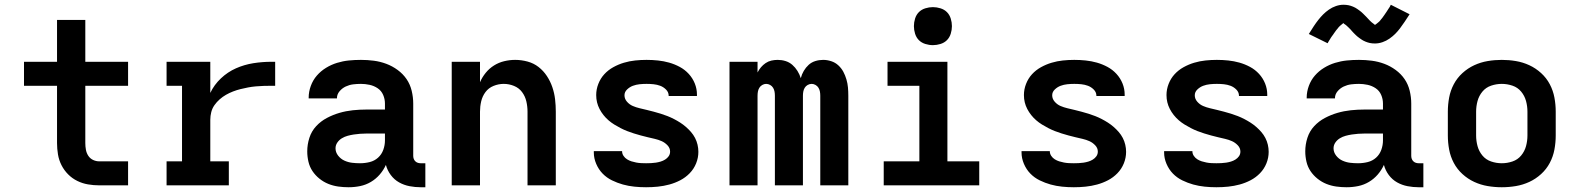

<svg xmlns="http://www.w3.org/2000/svg" viewBox="-20 -780 6640 808"><path d="M519 0H398Q374 0 350.5 -4Q327 -8 305.5 -18.5Q284 -29 267 -46Q250 -63 239 -84.5Q228 -106 224 -130Q220 -154 220 -178V-419H81V-520H220V-696H339V-520H519V-419H339V-178Q339 -164 341.5 -150Q344 -136 351.5 -124.5Q359 -113 371.5 -107Q384 -101 398 -101H519Z M681 0V-101H746V-419H681V-520H865V-389Q881 -423 909.5 -450Q938 -477 973 -492.5Q1008 -508 1046 -514Q1084 -520 1122 -520H1138V-419H1122Q1106 -419 1089.5 -418.5Q1073 -418 1056.5 -416.5Q1040 -415 1024 -412Q1008 -409 992 -405Q976 -401 960.5 -395Q945 -389 931 -381Q917 -373 904.5 -362Q892 -351 882.5 -337.5Q873 -324 869 -308Q865 -292 865 -276V-101H943V0Z M1447 8Q1425 8 1403.5 5Q1382 2 1362 -6Q1342 -14 1324.5 -28Q1307 -42 1295 -60Q1283 -78 1278 -99.5Q1273 -121 1273 -143Q1273 -172 1282 -200Q1291 -228 1310.5 -249Q1330 -270 1355.5 -283.5Q1381 -297 1408.5 -305Q1436 -313 1464.5 -316Q1493 -319 1522 -319H1600V-344Q1600 -363 1592.5 -380.5Q1585 -398 1569.5 -408.5Q1554 -419 1535.5 -423Q1517 -427 1499 -427Q1482 -427 1466 -425Q1450 -423 1435 -416Q1420 -409 1409 -396Q1398 -383 1398 -367V-366H1279V-369Q1279 -394 1288 -418.5Q1297 -443 1313.5 -462Q1330 -481 1352 -494.5Q1374 -508 1398.5 -515.5Q1423 -523 1448 -525.5Q1473 -528 1499 -528Q1526 -528 1553 -524.5Q1580 -521 1605.5 -511.5Q1631 -502 1653.5 -485.5Q1676 -469 1691 -447Q1706 -425 1712.5 -398Q1719 -371 1719 -344V-124Q1719 -118 1721 -112Q1723 -106 1727.5 -101.5Q1732 -97 1738 -95Q1744 -93 1750 -93H1770V8H1750Q1727 8 1703.5 3.5Q1680 -1 1659.5 -12.5Q1639 -24 1624.5 -43.5Q1610 -63 1604 -86Q1594 -64 1578 -45.5Q1562 -27 1541 -14.5Q1520 -2 1496 3Q1472 8 1447 8ZM1495 -93Q1516 -93 1536 -98Q1556 -103 1571 -116.5Q1586 -130 1593 -149.5Q1600 -169 1600 -189V-218H1522Q1509 -218 1495.5 -217Q1482 -216 1469 -214Q1456 -212 1443 -208.5Q1430 -205 1418.5 -198Q1407 -191 1399.5 -180Q1392 -169 1392 -156Q1392 -139 1403 -125Q1414 -111 1429.5 -104Q1445 -97 1461.5 -95Q1478 -93 1495 -93Z M1881 0V-520H2000V-434Q2009 -455 2024 -473.5Q2039 -492 2059 -504.5Q2079 -517 2102 -522.5Q2125 -528 2148 -528Q2174 -528 2200 -521Q2226 -514 2246.5 -498Q2267 -482 2281.5 -460Q2296 -438 2304.5 -413Q2313 -388 2316 -362Q2319 -336 2319 -310V0H2200V-310Q2200 -332 2195 -353.5Q2190 -375 2177 -392.5Q2164 -410 2143 -418.5Q2122 -427 2100 -427Q2078 -427 2057 -418.5Q2036 -410 2023 -392.5Q2010 -375 2005 -353.5Q2000 -332 2000 -310V0Z M2699 8Q2674 8 2649.5 5.5Q2625 3 2601.5 -3.5Q2578 -10 2555.5 -21Q2533 -32 2516 -49.5Q2499 -67 2489 -90.5Q2479 -114 2479 -138V-144H2598V-143Q2598 -133 2604 -124Q2610 -115 2619 -109.5Q2628 -104 2637.5 -101Q2647 -98 2657.5 -96Q2668 -94 2678.5 -93.5Q2689 -93 2699 -93Q2709 -93 2719.5 -93.5Q2730 -94 2740 -95.5Q2750 -97 2760 -100Q2770 -103 2779 -108.5Q2788 -114 2794 -122.5Q2800 -131 2800 -142Q2800 -157 2789 -168.5Q2778 -180 2764.5 -186Q2751 -192 2736 -195.5Q2721 -199 2706 -202.5Q2691 -206 2676.5 -210Q2662 -214 2647.5 -218.5Q2633 -223 2619 -228.5Q2605 -234 2591.5 -241Q2578 -248 2565 -256Q2552 -264 2540.5 -274Q2529 -284 2519.5 -296Q2510 -308 2503 -321.5Q2496 -335 2492.5 -349.5Q2489 -364 2489 -380Q2489 -404 2498 -427Q2507 -450 2523 -467.5Q2539 -485 2560.5 -497Q2582 -509 2605.5 -516Q2629 -523 2653 -525.5Q2677 -528 2701 -528Q2725 -528 2749 -525.5Q2773 -523 2796 -516.5Q2819 -510 2840.5 -498.5Q2862 -487 2878.5 -469Q2895 -451 2904 -428.5Q2913 -406 2913 -382V-376H2794V-377Q2794 -392 2783 -403Q2772 -414 2758.5 -419Q2745 -424 2730.5 -425.5Q2716 -427 2701 -427Q2686 -427 2671.5 -425.5Q2657 -424 2643.5 -419Q2630 -414 2619 -403.5Q2608 -393 2608 -379Q2608 -364 2618.5 -352Q2629 -340 2643 -334Q2657 -328 2672 -324.5Q2687 -321 2701.5 -317.5Q2716 -314 2731 -310Q2746 -306 2760.5 -301.5Q2775 -297 2789 -291.5Q2803 -286 2816.5 -279Q2830 -272 2842.5 -264Q2855 -256 2866.5 -246Q2878 -236 2888 -224.5Q2898 -213 2905 -199.5Q2912 -186 2915.5 -171Q2919 -156 2919 -141Q2919 -116 2909.5 -92.5Q2900 -69 2882.5 -51Q2865 -33 2843 -21.5Q2821 -10 2797 -3.5Q2773 3 2748.5 5.5Q2724 8 2699 8Z M3050 0V-520H3168V-475Q3174 -487 3182.5 -497Q3191 -507 3202 -514.5Q3213 -522 3226 -525Q3239 -528 3253 -528Q3270 -528 3286 -523Q3302 -518 3314.5 -507Q3327 -496 3336 -481.5Q3345 -467 3350 -451Q3354 -467 3362.5 -481.5Q3371 -496 3383 -507Q3395 -518 3411 -523Q3427 -528 3444 -528Q3461 -528 3478 -522.5Q3495 -517 3508 -505Q3521 -493 3529 -478Q3537 -463 3542 -446Q3547 -429 3548.5 -412Q3550 -395 3550 -377V0H3432V-377Q3432 -386 3430.5 -394.5Q3429 -403 3424.5 -410.5Q3420 -418 3412 -422.5Q3404 -427 3396 -427Q3387 -427 3379 -422.5Q3371 -418 3366.5 -410.5Q3362 -403 3360.5 -394.5Q3359 -386 3359 -377V0H3241V-377Q3241 -386 3239.5 -394.5Q3238 -403 3233.5 -410.5Q3229 -418 3221 -422.5Q3213 -427 3204 -427Q3196 -427 3188 -422.5Q3180 -418 3175.5 -410.5Q3171 -403 3169.5 -394.5Q3168 -386 3168 -377V0Z M3699 0V-101H3849V-419H3715V-520H3967V-101H4101V0ZM3906 -590Q3890 -590 3874 -595Q3858 -600 3847 -611Q3836 -622 3831 -638Q3826 -654 3826 -670Q3826 -686 3831 -702Q3836 -718 3847 -729Q3858 -740 3874 -745Q3890 -750 3906 -750Q3922 -750 3938 -745Q3954 -740 3965 -729Q3976 -718 3981 -702Q3986 -686 3986 -670Q3986 -654 3981 -638Q3976 -622 3965 -611Q3954 -600 3938 -595Q3922 -590 3906 -590Z M4499 8Q4474 8 4449.5 5.5Q4425 3 4401.5 -3.5Q4378 -10 4355.5 -21Q4333 -32 4316 -49.5Q4299 -67 4289 -90.5Q4279 -114 4279 -138V-144H4398V-143Q4398 -133 4404 -124Q4410 -115 4419 -109.5Q4428 -104 4437.5 -101Q4447 -98 4457.5 -96Q4468 -94 4478.5 -93.5Q4489 -93 4499 -93Q4509 -93 4519.5 -93.5Q4530 -94 4540 -95.5Q4550 -97 4560 -100Q4570 -103 4579 -108.5Q4588 -114 4594 -122.5Q4600 -131 4600 -142Q4600 -157 4589 -168.5Q4578 -180 4564.5 -186Q4551 -192 4536 -195.5Q4521 -199 4506 -202.5Q4491 -206 4476.5 -210Q4462 -214 4447.5 -218.5Q4433 -223 4419 -228.5Q4405 -234 4391.5 -241Q4378 -248 4365 -256Q4352 -264 4340.5 -274Q4329 -284 4319.5 -296Q4310 -308 4303 -321.5Q4296 -335 4292.5 -349.5Q4289 -364 4289 -380Q4289 -404 4298 -427Q4307 -450 4323 -467.5Q4339 -485 4360.5 -497Q4382 -509 4405.5 -516Q4429 -523 4453 -525.5Q4477 -528 4501 -528Q4525 -528 4549 -525.5Q4573 -523 4596 -516.5Q4619 -510 4640.5 -498.5Q4662 -487 4678.5 -469Q4695 -451 4704 -428.5Q4713 -406 4713 -382V-376H4594V-377Q4594 -392 4583 -403Q4572 -414 4558.5 -419Q4545 -424 4530.5 -425.5Q4516 -427 4501 -427Q4486 -427 4471.5 -425.5Q4457 -424 4443.5 -419Q4430 -414 4419 -403.5Q4408 -393 4408 -379Q4408 -364 4418.5 -352Q4429 -340 4443 -334Q4457 -328 4472 -324.5Q4487 -321 4501.5 -317.5Q4516 -314 4531 -310Q4546 -306 4560.5 -301.5Q4575 -297 4589 -291.5Q4603 -286 4616.5 -279Q4630 -272 4642.5 -264Q4655 -256 4666.5 -246Q4678 -236 4688 -224.5Q4698 -213 4705 -199.5Q4712 -186 4715.5 -171Q4719 -156 4719 -141Q4719 -116 4709.5 -92.5Q4700 -69 4682.5 -51Q4665 -33 4643 -21.5Q4621 -10 4597 -3.5Q4573 3 4548.5 5.5Q4524 8 4499 8Z M5099 8Q5074 8 5049.5 5.5Q5025 3 5001.5 -3.5Q4978 -10 4955.5 -21Q4933 -32 4916 -49.5Q4899 -67 4889 -90.5Q4879 -114 4879 -138V-144H4998V-143Q4998 -133 5004 -124Q5010 -115 5019 -109.5Q5028 -104 5037.5 -101Q5047 -98 5057.5 -96Q5068 -94 5078.5 -93.5Q5089 -93 5099 -93Q5109 -93 5119.5 -93.5Q5130 -94 5140 -95.5Q5150 -97 5160 -100Q5170 -103 5179 -108.5Q5188 -114 5194 -122.5Q5200 -131 5200 -142Q5200 -157 5189 -168.5Q5178 -180 5164.5 -186Q5151 -192 5136 -195.5Q5121 -199 5106 -202.5Q5091 -206 5076.5 -210Q5062 -214 5047.5 -218.5Q5033 -223 5019 -228.5Q5005 -234 4991.5 -241Q4978 -248 4965 -256Q4952 -264 4940.5 -274Q4929 -284 4919.5 -296Q4910 -308 4903 -321.5Q4896 -335 4892.5 -349.5Q4889 -364 4889 -380Q4889 -404 4898 -427Q4907 -450 4923 -467.5Q4939 -485 4960.5 -497Q4982 -509 5005.5 -516Q5029 -523 5053 -525.5Q5077 -528 5101 -528Q5125 -528 5149 -525.5Q5173 -523 5196 -516.5Q5219 -510 5240.5 -498.5Q5262 -487 5278.5 -469Q5295 -451 5304 -428.5Q5313 -406 5313 -382V-376H5194V-377Q5194 -392 5183 -403Q5172 -414 5158.5 -419Q5145 -424 5130.5 -425.5Q5116 -427 5101 -427Q5086 -427 5071.5 -425.5Q5057 -424 5043.5 -419Q5030 -414 5019 -403.5Q5008 -393 5008 -379Q5008 -364 5018.5 -352Q5029 -340 5043 -334Q5057 -328 5072 -324.5Q5087 -321 5101.5 -317.5Q5116 -314 5131 -310Q5146 -306 5160.5 -301.5Q5175 -297 5189 -291.5Q5203 -286 5216.5 -279Q5230 -272 5242.5 -264Q5255 -256 5266.5 -246Q5278 -236 5288 -224.5Q5298 -213 5305 -199.5Q5312 -186 5315.5 -171Q5319 -156 5319 -141Q5319 -116 5309.5 -92.5Q5300 -69 5282.5 -51Q5265 -33 5243 -21.5Q5221 -10 5197 -3.5Q5173 3 5148.5 5.5Q5124 8 5099 8Z M5647 8Q5625 8 5603.5 5Q5582 2 5562 -6Q5542 -14 5524.5 -28Q5507 -42 5495 -60Q5483 -78 5478 -99.5Q5473 -121 5473 -143Q5473 -172 5482 -200Q5491 -228 5510.5 -249Q5530 -270 5555.5 -283.5Q5581 -297 5608.5 -305Q5636 -313 5664.5 -316Q5693 -319 5722 -319H5800V-344Q5800 -363 5792.5 -380.5Q5785 -398 5769.5 -408.5Q5754 -419 5735.5 -423Q5717 -427 5699 -427Q5682 -427 5666 -425Q5650 -423 5635 -416Q5620 -409 5609 -396Q5598 -383 5598 -367V-366H5479V-369Q5479 -394 5488 -418.5Q5497 -443 5513.5 -462Q5530 -481 5552 -494.5Q5574 -508 5598.5 -515.5Q5623 -523 5648 -525.5Q5673 -528 5699 -528Q5726 -528 5753 -524.5Q5780 -521 5805.5 -511.5Q5831 -502 5853.5 -485.5Q5876 -469 5891 -447Q5906 -425 5912.5 -398Q5919 -371 5919 -344V-124Q5919 -118 5921 -112Q5923 -106 5927.5 -101.5Q5932 -97 5938 -95Q5944 -93 5950 -93H5970V8H5950Q5927 8 5903.5 3.5Q5880 -1 5859.5 -12.5Q5839 -24 5824.5 -43.5Q5810 -63 5804 -86Q5794 -64 5778 -45.5Q5762 -27 5741 -14.5Q5720 -2 5696 3Q5672 8 5647 8ZM5695 -93Q5716 -93 5736 -98Q5756 -103 5771 -116.5Q5786 -130 5793 -149.5Q5800 -169 5800 -189V-218H5722Q5709 -218 5695.5 -217Q5682 -216 5669 -214Q5656 -212 5643 -208.5Q5630 -205 5618.5 -198Q5607 -191 5599.5 -180Q5592 -169 5592 -156Q5592 -139 5603 -125Q5614 -111 5629.5 -104Q5645 -97 5661.5 -95Q5678 -93 5695 -93ZM5766 -597Q5761 -597 5755.5 -597.5Q5750 -598 5745 -599Q5740 -600 5735.5 -601.5Q5731 -603 5726 -605Q5721 -607 5716.5 -609.5Q5712 -612 5708.5 -614.5Q5705 -617 5700 -620.5Q5695 -624 5691 -627.5Q5687 -631 5683.5 -634.5Q5680 -638 5676.5 -641.5Q5673 -645 5670 -648.5Q5667 -652 5663 -656.5Q5659 -661 5655 -664.5Q5651 -668 5647.5 -671.5Q5644 -675 5639 -678Q5634 -681 5634 -683L5631 -681Q5628 -678 5625 -676Q5622 -674 5619 -671Q5616 -668 5614.5 -666.5Q5613 -665 5611.5 -663Q5610 -661 5608.5 -659Q5607 -657 5605 -655Q5603 -653 5601.5 -650.5Q5600 -648 5598 -645.5Q5596 -643 5594 -640Q5592 -637 5590 -634Q5588 -631 5585.5 -628Q5583 -625 5581 -621.5Q5579 -618 5576.5 -614Q5574 -610 5571.5 -606Q5569 -602 5567 -598L5488 -637Q5499 -655 5509 -670Q5519 -685 5528.5 -697Q5538 -709 5548.5 -719.5Q5559 -730 5572.5 -739.5Q5586 -749 5602 -754.5Q5618 -760 5634 -760Q5639 -760 5644.5 -759.5Q5650 -759 5655 -758Q5660 -757 5664.5 -755.5Q5669 -754 5674 -752Q5679 -750 5683.5 -747.5Q5688 -745 5691.5 -742.5Q5695 -740 5700 -736.5Q5705 -733 5709 -729.5Q5713 -726 5716.5 -722.5Q5720 -719 5723.5 -715.5Q5727 -712 5730 -709Q5733 -706 5737 -701.5Q5741 -697 5745 -693Q5749 -689 5752.5 -686Q5756 -683 5761 -679.5Q5766 -676 5766 -675L5769 -677Q5772 -679 5775 -681.5Q5778 -684 5781 -686.5Q5784 -689 5785.5 -690.5Q5787 -692 5788.5 -694Q5790 -696 5791.5 -698Q5793 -700 5795 -702Q5797 -704 5798.5 -706.5Q5800 -709 5802 -711.5Q5804 -714 5806 -717Q5808 -720 5810 -723Q5812 -726 5814.5 -729.5Q5817 -733 5819 -736.5Q5821 -740 5823.5 -743.5Q5826 -747 5828.5 -751Q5831 -755 5833 -760L5912 -720Q5901 -703 5891 -688Q5881 -673 5871.5 -660.5Q5862 -648 5851.5 -637.5Q5841 -627 5827.5 -617.5Q5814 -608 5798 -602.5Q5782 -597 5766 -597Z M6300 8Q6270 8 6240.5 3Q6211 -2 6184 -14.5Q6157 -27 6134.5 -47.5Q6112 -68 6098 -94.5Q6084 -121 6078.5 -150.5Q6073 -180 6073 -210V-310Q6073 -340 6078.5 -369.5Q6084 -399 6098 -425.5Q6112 -452 6134.5 -472.5Q6157 -493 6184 -505.5Q6211 -518 6240.5 -523Q6270 -528 6300 -528Q6330 -528 6359.5 -523Q6389 -518 6416 -505.5Q6443 -493 6465.5 -472.5Q6488 -452 6502 -425.5Q6516 -399 6521.5 -369.5Q6527 -340 6527 -310V-210Q6527 -180 6521.5 -150.5Q6516 -121 6502 -94.5Q6488 -68 6465.5 -47.5Q6443 -27 6416 -14.5Q6389 -2 6359.5 3Q6330 8 6300 8ZM6300 -93Q6323 -93 6345 -100.5Q6367 -108 6381.5 -125.5Q6396 -143 6402 -165Q6408 -187 6408 -210V-310Q6408 -333 6402 -355Q6396 -377 6381.5 -394.5Q6367 -412 6345 -419.5Q6323 -427 6300 -427Q6277 -427 6255 -419.5Q6233 -412 6218.5 -394.5Q6204 -377 6198 -355Q6192 -333 6192 -310V-210Q6192 -187 6198 -165Q6204 -143 6218.5 -125.5Q6233 -108 6255 -100.5Q6277 -93 6300 -93Z"/></svg>

Font: R Plex Mono
Style: Bold
Weight: 700
Monospace: yes
Designer: Belleve Invis
Foundry: Belleve Invis
Version: Version 31.8.0